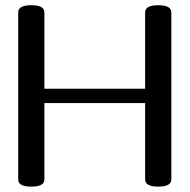

<svg xmlns="http://www.w3.org/2000/svg" viewBox="-20 -694 717 726"><path d="M578.1 11.7Q528.8 11.7 528.8 -15.6V-304.2H147.9V-15.6Q147.9 11.7 98.6 11.7Q48.8 11.7 48.8 -15.6V-647Q48.8 -674.3 98.6 -674.3Q147.9 -674.3 147.9 -647V-358.4H528.8V-647Q528.8 -674.3 578.1 -674.3Q627.9 -674.3 627.9 -647V-15.6Q627.9 11.7 578.1 11.7Z"/></svg>

Font: Gayathri
Style: Bold
Weight: 700
Designer: Binoy Dominic <binoy.domenic@gmail.com>
Foundry: SMC
Version: Version 1.000